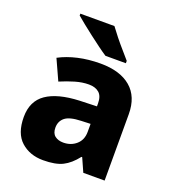

<svg xmlns="http://www.w3.org/2000/svg" viewBox="-140 -873 893 990"><g transform="rotate(20 306.5 -378.0)"><path d="M318 -560Q425 -560 484 -510Q543 -460 543 -364V0H426L393 -74H389Q354 -29 315 -9.5Q276 10 208 10Q135 10 87 -33Q39 -76 39 -166Q39 -253 100.5 -295.5Q162 -338 281 -343L375 -346V-362Q375 -402 354.5 -420Q334 -438 298 -438Q262 -438 223 -426.5Q184 -415 144 -398L93 -510Q138 -534 195 -547Q252 -560 318 -560ZM324 -248Q261 -246 236 -225.5Q211 -205 211 -170Q211 -139 229 -125Q247 -111 275 -111Q317 -111 346 -136.5Q375 -162 375 -206V-250ZM318 -766Q334 -744 356 -716.5Q378 -689 400.5 -663.5Q423 -638 439 -619V-606H327Q307 -619 280.5 -638.5Q254 -658 225.5 -680Q197 -702 172 -722Q147 -742 131 -756V-766Z"/></g></svg>

Font: Noto Sans ExtraBold
Style: Regular
Weight: 800
Designer: Monotype Design Team
Foundry: Monotype Imaging Inc.
Version: Version 2.007